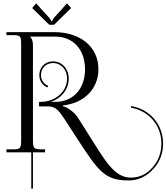

<svg xmlns="http://www.w3.org/2000/svg" viewBox="-20 -911 995 1148"><path d="M303.4 -763 405.4 -863 380.4 -891 342.4 -848C314.4 -817 294.4 -799 291.4 -784H286.4C283.4 -799 262.4 -817 234.4 -848L196.4 -891L172.4 -863L274.4 -763ZM18.4 0H167V217H177V0H249.4V-18H231.4C183.4 -18 177 -23 177 -71V-242V-639C177 -662 172.4 -679 160.4 -691V-692H311.4C417.4 -692 488.4 -614 488.4 -497C488.4 -380 417.4 -302 311.4 -302H284.7C346.1 -323 391 -375.3 391 -441C391 -498 352 -544 297 -544C248 -544 215 -507 215 -462C215 -423 239 -398 264 -388L268 -398C246 -407 225 -428 225 -462C225 -502 254 -534 297 -534C346 -534 381 -494 381 -441C381 -362 309 -302 224 -302H213.4V-275H267.4C312.4 -275 333.4 -249 366.4 -198L436.4 -90C568.5 113.8 606.4 168 748.4 168C797.7 168 837.3 150.5 868.4 126C916.1 88.4 955 30.4 955 -52.7C955 -171.6 870.4 -259.7 764.2 -276.9L762.6 -267.1C864.3 -250.5 945 -166.5 945 -52.7C945 27 908 82.1 862.2 118.2C835.5 139.1 801.4 150.9 761.7 150.9C660.8 150.9 605.9 45.5 497.4 -126L447.4 -205C426.2 -238.5 384.4 -270 356.4 -276V-281C476.4 -292 568.4 -375 568.4 -497C568.4 -630 462.4 -719 302.4 -719H18.4V-701H53.4C101.4 -701 106.4 -696 106.4 -648V-71C106.4 -23 101.4 -18 53.4 -18H18.4Z"/></svg>

Font: FoglihtenNo04
Style: Regular
Weight: 500
Designer: gluk (gluksza@wp.pl)
Foundry: gluk (gluksza@wp.pl)
Version: Version 0.70